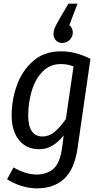

<svg xmlns="http://www.w3.org/2000/svg" viewBox="-20 -820 563 1055"><path d="M477 -497 406 -5Q389 111 332 163Q275 215 183 215Q141 215 97.5 201.5Q54 188 19 165L54 100Q81 116 114.5 127.5Q148 139 181 139Q236 139 272.5 108.5Q309 78 321 -6L330 -76Q301 -40 268.5 -20Q236 0 195 0Q125 0 84.5 -50.5Q44 -101 44 -186Q44 -270 72.5 -350.5Q101 -431 162 -484.5Q223 -538 315 -538Q358 -538 397 -527.5Q436 -517 477 -497ZM135 -186Q135 -70 214 -70Q249 -70 279.5 -95Q310 -120 342 -166L384 -455Q352 -468 314 -468Q254 -468 213.5 -426Q173 -384 154 -319Q135 -254 135 -186ZM274 -633Q274 -650 281 -667Q288 -684 308 -718L356 -800H406L361 -682Q370 -675 375 -664.5Q380 -654 380 -642Q380 -618 363 -601Q346 -584 323 -584Q300 -584 287 -598.5Q274 -613 274 -633Z"/></svg>

Font: Fira Sans Condensed
Style: Italic
Weight: 400
Width: 3
Italic angle: -8°
Designer: bBox Type GmbH & Carrois Corporate GbR & Edenspiekermann AG
Foundry: bBox Type GmbH & Carrois Corporate GbR & Edenspiekermann AG
Version: Version 4.301